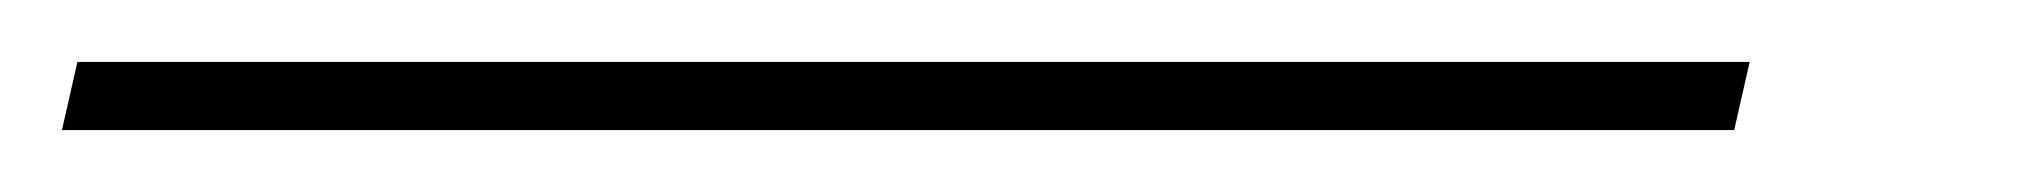

<svg xmlns="http://www.w3.org/2000/svg" viewBox="-33 158 653 62"><path d="M-8 178 -13 200H527L532 178Z"/></svg>

Font: LT Wave Mono Thin
Style: Italic
Weight: 100
Designer: Daniel Lyons
Version: Version 2.5 (Glyphs App)